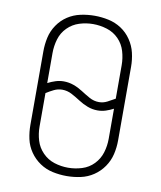

<svg xmlns="http://www.w3.org/2000/svg" viewBox="-84 -810 744 886"><g transform="rotate(10 288.0 -367.5)"><path d="M288 8Q321 8 353.5 1Q386 -6 413.5 -24.5Q441 -43 460 -70.5Q479 -98 486.5 -130Q494 -162 494 -195V-540Q494 -573 486.5 -605Q479 -637 460 -665Q441 -693 413.5 -711Q386 -729 353.5 -736Q321 -743 288 -743Q255 -743 222.5 -736Q190 -729 162.5 -711Q135 -693 116 -665Q97 -637 90 -605Q83 -573 83 -540V-195Q83 -162 90 -130Q97 -98 116 -70.5Q135 -43 162.5 -24.5Q190 -6 222.5 1Q255 8 288 8ZM376 -354Q352 -354 330.5 -366Q309 -378 289 -391Q269 -404 246.5 -412Q224 -420 200 -420Q181 -420 162 -414Q143 -408 126 -399V-540Q126 -573 135.5 -605Q145 -637 168.5 -660.5Q192 -684 223.5 -694Q255 -704 288 -704Q321 -704 353 -694Q385 -684 408 -660.5Q431 -637 440.5 -605Q450 -573 450 -540V-383Q433 -373 414.5 -363.5Q396 -354 376 -354ZM288 -31Q255 -31 223.5 -41Q192 -51 168.5 -75Q145 -99 135.5 -130.5Q126 -162 126 -195V-352Q143 -363 161.5 -372Q180 -381 200 -381Q224 -381 245.5 -369.5Q267 -358 287 -345Q307 -332 329.5 -323.5Q352 -315 376 -315Q396 -315 414.5 -321Q433 -327 450 -336V-195Q450 -162 440.5 -130.5Q431 -99 408 -75Q385 -51 353 -41Q321 -31 288 -31Z"/></g></svg>

Font: Iosevka Sparkle Extralight
Style: Regular
Weight: 200
Designer: Belleve Invis
Foundry: Belleve Invis
Version: Version 4.5.0; ttfautohint (v1.8.3)